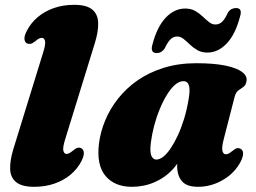

<svg xmlns="http://www.w3.org/2000/svg" viewBox="-20 -740 1036 776"><path d="M364 -568 244 -179Q233 -144.5 236 -131.2Q239 -118 249 -118Q254.5 -118 260.2 -121Q266 -124 274.5 -131Q286.5 -141 294 -142.8Q301.5 -144.5 309 -140.5Q318 -135.5 318.8 -122.2Q319.5 -109 309 -88.5Q293 -57.5 265.2 -34.2Q237.5 -11 200.2 2Q163 15 118 15Q68 15 45 -4Q22 -23 21 -57.2Q20 -91.5 34 -137.5L154 -526.5Q165 -561 162 -574Q159 -587 149 -587Q143.5 -587 137.8 -584.2Q132 -581.5 123.5 -574Q111.5 -564.5 104 -563Q96.5 -561.5 89 -564.5Q79.5 -569.5 78.8 -582.8Q78 -596 89 -616.5Q105 -647.5 132.8 -671Q160.5 -694.5 197.8 -707.5Q235 -720.5 280 -720.5Q330 -720.5 352.8 -701.5Q375.5 -682.5 376.8 -648.2Q378 -614 364 -568Z M884.5 -178.5Q875.5 -143.5 879 -130Q882.5 -116.5 892.5 -116.5Q898 -116.5 903.8 -119.2Q909.5 -122 918 -129Q930 -139 937.5 -140.8Q945 -142.5 952.5 -138.5Q962 -133.5 962.5 -120.2Q963 -107 952.5 -86.5Q929 -41 881.5 -13Q834 15 780 15Q734.5 15 715.2 -7.8Q696 -30.5 696 -69Q696 -81.5 697 -95Q698 -108.5 699.8 -122.5Q701.5 -136.5 704 -149.8Q706.5 -163 709.5 -175.5L723 -136.5Q710.5 -91 679.2 -56.8Q648 -22.5 605 -3.8Q562 15 513.5 15Q443.5 15 406.5 -28.8Q369.5 -72.5 380 -160Q386 -207.5 405.5 -254.2Q425 -301 458 -342.5Q491 -384 537.2 -416Q583.5 -448 642.8 -466.2Q702 -484.5 773.5 -484.5Q844.5 -484.5 890.5 -475Q936.5 -465.5 958 -449.5Q979.5 -433.5 976.5 -413.5Q974 -396 964 -389Q954 -382 943.8 -374.8Q933.5 -367.5 928.5 -349.5ZM589.5 -162Q585 -124 592.2 -109.5Q599.5 -95 611.5 -95Q625 -95 639.8 -106.5Q654.5 -118 669.2 -139.8Q684 -161.5 698 -191.2Q712 -221 723.5 -258Q735 -295 742 -337Q749 -376 743.8 -394Q738.5 -412 721.5 -412Q704 -412 686.8 -396.8Q669.5 -381.5 653.8 -355.5Q638 -329.5 624.8 -297Q611.5 -264.5 602.5 -229.5Q593.5 -194.5 589.5 -162ZM818 -527.5Q795 -527.5 778 -537.2Q761 -547 747.5 -560Q734 -573 721.8 -582.8Q709.5 -592.5 696 -592.5Q680.5 -592.5 668.8 -580.8Q657 -569 645.5 -544Q633 -525.5 613.5 -525.5Q585.5 -525.5 596.5 -561.5Q615 -632 650 -668.8Q685 -705.5 728.5 -705.5Q752 -705.5 769 -695.8Q786 -686 799.2 -673.2Q812.5 -660.5 824.8 -650.8Q837 -641 850.5 -641Q867 -641 878.8 -653Q890.5 -665 901.5 -690Q913.5 -707.5 934 -707.5Q961 -707.5 950 -672.5Q931.5 -601.5 896.5 -564.5Q861.5 -527.5 818 -527.5Z"/></svg>

Font: Fraunces Black
Style: Italic
Weight: 900
Italic angle: -16°
Version: Version 1.000;[b76b70a41]